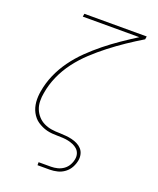

<svg xmlns="http://www.w3.org/2000/svg" viewBox="-168 -835 937 1140"><g transform="rotate(20 300.0 -265.0)"><path d="M210 205V186H288Q308 186 328.5 181Q349 176 366.5 163.5Q384 151 394.5 132Q405 113 408 93Q411 76 406 60Q401 44 389 33Q377 22 361.5 15.5Q346 9 330 5.5Q314 2 296.5 1Q279 0 262 0Q245 0 227.5 -1.5Q210 -3 194 -7Q178 -11 163 -18Q148 -25 134.5 -34Q121 -43 110.5 -55.5Q100 -68 92.5 -82Q85 -96 80.5 -112Q76 -128 74.5 -145Q73 -162 74 -179.5Q75 -197 78 -214Q78 -214 78 -214Q78 -214 78 -214Q87 -268 109.5 -320Q132 -372 166 -419Q200 -466 241.5 -506.5Q283 -547 328.5 -583.5Q374 -620 421.5 -652.5Q469 -685 518 -716H161L164 -735H558L555 -716Q505 -686 456 -653Q407 -620 360 -583.5Q313 -547 269.5 -506.5Q226 -466 190.5 -419Q155 -372 131.5 -319Q108 -266 99 -211Q94 -185 94.5 -158.5Q95 -132 104 -109Q113 -86 129.5 -67.5Q146 -49 168.5 -38Q191 -27 216.5 -23Q242 -19 269 -19H270Q290 -18 309 -16.5Q328 -15 346.5 -10.5Q365 -6 381.5 2Q398 10 410.5 23.5Q423 37 427.5 55.5Q432 74 429 93Q425 117 413 139.5Q401 162 380.5 177.5Q360 193 335.5 199Q311 205 288 205Z"/></g></svg>

Font: Iosevka Curly ThExObl
Style: Regular
Weight: 100
Width: 7
Italic angle: -9°
Monospace: yes
Designer: Belleve Invis
Foundry: Belleve Invis
Version: Version 11.1.0; ttfautohint (v1.8.3)